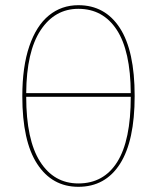

<svg xmlns="http://www.w3.org/2000/svg" viewBox="-20 -711 605 740"><path d="M499 -341Q499 -168 442.5 -79.5Q386 9 282 9Q181 9 123.5 -79Q66 -167 66 -340Q66 -454 93 -533Q120 -612 168.5 -651.5Q217 -691 282 -691Q385 -691 442 -603Q499 -515 499 -341ZM81 -352H484Q483 -515 430 -596Q377 -677 282 -677Q191 -677 136.5 -594.5Q82 -512 81 -352ZM484 -338H81Q81 -172 134.5 -88Q188 -4 282 -4Q380 -4 432 -87Q484 -170 484 -338Z"/></svg>

Font: Fira Sans Compressed Hair
Style: Regular
Weight: 100
Width: 1
Designer: bBox Type GmbH & Carrois Corporate GbR & Edenspiekermann AG
Foundry: bBox Type GmbH & Carrois Corporate GbR & Edenspiekermann AG
Version: Version 4.301